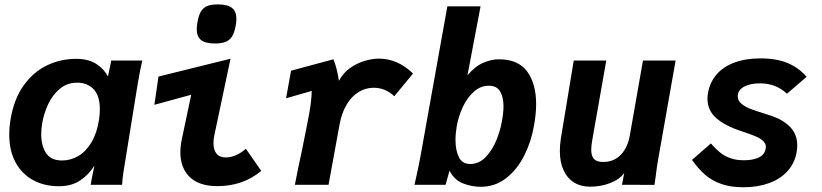

<svg xmlns="http://www.w3.org/2000/svg" viewBox="-20 -818 3640 850"><path d="M21 -222.5Q21 -255 27 -291Q42 -380 84.8 -439.8Q127.5 -499.5 187.8 -528.5Q248 -557.5 317 -557.5Q371 -557.5 405.5 -535.5Q440 -513.5 458 -479.5L472.5 -550H610Q602 -518.5 590 -449L529 -71.5L526.5 -56.5Q524.5 -42 522.8 -28Q521 -14 520.5 0H381.5Q384 -17.5 393.5 -63L398 -85Q373.5 -45 335 -19.2Q296.5 6.5 240.5 6.5Q177 6.5 127.2 -20.2Q77.5 -47 49.2 -98.5Q21 -150 21 -222.5ZM418.5 -289Q422 -312 422 -334.5Q422 -394 394.5 -423Q367 -452 322 -452Q277.5 -452 245 -425Q212.5 -398 193.5 -357.2Q174.5 -316.5 167 -274Q162.5 -245 162.5 -224Q162.5 -173 184 -140.2Q205.5 -107.5 254.5 -107.5Q293 -107.5 327 -127.5Q361 -147.5 385.2 -188.5Q409.5 -229.5 418.5 -289Z M778.5 -144Q778.5 -170.5 784.5 -199.5L826.5 -398.5L663.5 -354L681.5 -479L1000.5 -558L929.5 -222Q925 -202 925 -184Q925 -154.5 938.5 -137.8Q952 -121 980.5 -121Q1002.5 -121 1025.8 -131.5Q1049 -142 1068.5 -159.5L1136.5 -61.5Q1056 6 942.5 6Q861.5 6 820 -34.2Q778.5 -74.5 778.5 -144ZM851 -688.5Q851 -704.5 854.5 -722Q860 -752 870.5 -768.5Q881 -785 898.5 -791.8Q916 -798.5 944 -798.5Q987.5 -798.5 1007 -783Q1026.5 -767.5 1026.5 -735Q1026.5 -719 1023 -702Q1017.5 -673 1007.2 -656.5Q997 -640 979.2 -632.8Q961.5 -625.5 932 -625.5Q889.5 -625.5 870.2 -640.8Q851 -656 851 -688.5Z M1315 -144Q1339.5 -263 1349 -316Q1359 -370.5 1360 -415.5L1246.5 -383L1268.5 -505L1456 -555.5Q1464.5 -535 1470 -513Q1475.5 -491 1480.5 -460Q1498.5 -495 1530 -517Q1561.5 -539 1595.5 -548.8Q1629.5 -558.5 1657 -558.5Q1740.5 -558.5 1808.5 -492.5L1725.5 -392Q1686 -429.5 1634 -429.5Q1598.5 -429.5 1567.5 -410.5Q1536.5 -391.5 1514.8 -355.2Q1493 -319 1483.5 -268L1434.5 0H1285.5Q1297.5 -64 1315 -144Z M1970 -62 1952.5 0H1815Q1832.5 -75.5 1842 -129L1960.5 -790H2107.5L2049.5 -484.5Q2083 -524.5 2119.2 -540Q2155.5 -555.5 2188 -555.5Q2275 -555.5 2314.2 -501Q2353.5 -446.5 2353.5 -357.5Q2353.5 -313 2344 -261.5Q2332 -191.5 2301 -129.8Q2270 -68 2221 -29.5Q2172 9 2108 9Q2069 9 2030.5 -5.8Q1992 -20.5 1970 -62ZM2202 -281Q2209 -319.5 2209 -347Q2209 -388.5 2194 -413.5Q2179 -438.5 2144 -438.5Q2107.5 -438.5 2078 -412.2Q2048.5 -386 2029.2 -345Q2010 -304 2002 -259Q1996.5 -227 1996.5 -198.5Q1996.5 -152.5 2011.5 -122.2Q2026.5 -92 2061.5 -92Q2101 -92 2130.5 -123Q2160 -154 2177.5 -197.2Q2195 -240.5 2202 -281Z M2458.5 -150Q2458.5 -176 2463 -205L2520 -550H2664L2602 -198Q2597.5 -173.5 2597.5 -154Q2597.5 -127 2609.8 -114Q2622 -101 2650.5 -101Q2697.5 -101 2728 -132.5Q2758.5 -164 2768 -217L2826.5 -550H2971L2894 -114Q2888 -81.5 2883 -39L2877.5 0.5L2733.5 0L2743.5 -52.5Q2723 -23.5 2681.2 -7.5Q2639.5 8.5 2592.5 8.5Q2551.5 8.5 2521.2 -10.2Q2491 -29 2474.8 -64.8Q2458.5 -100.5 2458.5 -150Z M3043.5 -110 3127 -183Q3149 -158 3168.2 -142.5Q3187.5 -127 3213.2 -117.8Q3239 -108.5 3274.5 -108.5Q3311.5 -108.5 3338 -120.2Q3364.5 -132 3369.5 -159.5L3370.5 -167.5Q3370.5 -182.5 3358.2 -194Q3346 -205.5 3323.8 -215Q3301.5 -224.5 3263 -237Q3189.5 -261 3150.8 -295.2Q3112 -329.5 3112 -381Q3112 -394.5 3115 -409.5Q3123.5 -455 3152.8 -488.8Q3182 -522.5 3231.2 -541Q3280.5 -559.5 3347 -559.5Q3418.5 -559.5 3467.8 -538.5Q3517 -517.5 3551 -478L3464 -403Q3415 -449 3344.5 -449Q3300.5 -449 3273.2 -433.8Q3246 -418.5 3246 -391.5Q3246 -372.5 3262.5 -358.8Q3279 -345 3302.2 -336Q3325.5 -327 3361.5 -316L3400 -303.5Q3448.5 -286.5 3479 -254.8Q3509.5 -223 3509.5 -173Q3509.5 -161.5 3507 -145.5Q3498.5 -96 3466.8 -60.8Q3435 -25.5 3384.5 -7.2Q3334 11 3271 11Q3215 11 3173.5 -3.5Q3132 -18 3101.8 -44.2Q3071.5 -70.5 3043.5 -110Z"/></svg>

Font: JuliaMono ExtraBold
Style: Italic
Weight: 800
Italic angle: -9°
Monospace: yes
Designer: cormullion
Foundry: corm
Version: Version 0.057; ttfautohint (v1.8.4)